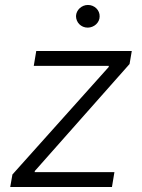

<svg xmlns="http://www.w3.org/2000/svg" viewBox="-20 -750 570 770"><path d="M29.8 -50.1 415.8 -481.2 416.5 -485.8H115.4L125.4 -545.5H508.5L499.6 -493.3L119.7 -64.3L119 -59.7H438.9L429 0H21ZM332.7 -730.1Q342.7 -730.1 351.4 -726.4Q360.1 -722.7 366.5 -716.4Q372.9 -710.2 376.4 -701.7Q380 -693.2 379.6 -683.6Q379.6 -674.7 375.7 -666.5Q371.8 -658.4 365.2 -652.3Q358.7 -646.3 350 -642.8Q341.3 -639.2 331.7 -639.2Q321.7 -639.2 313 -642.9Q304.3 -646.7 298.1 -652.9Q291.9 -659.1 288.4 -667.6Q284.8 -676.1 284.8 -685.7Q285.2 -695 289.1 -702.9Q293 -710.9 299.5 -717Q306.1 -723 314.6 -726.6Q323.2 -730.1 332.7 -730.1Z"/></svg>

Font: Inter P Light
Style: Italic
Weight: 300
Italic angle: 9.39999°
Designer: Rasmus Andersson
Foundry: rsms
Version: Version 3.018;git-588b23468